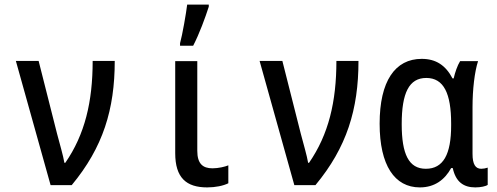

<svg xmlns="http://www.w3.org/2000/svg" viewBox="-20 -805 2160 835"><path d="M200 0H292C428 -164 479 -329 479 -540H383C383 -362 349 -220 264 -97H260C255 -128 240 -178 228 -224L148 -540H49Z M763 -617V-606H820C847 -658 873 -729 888 -776V-785H794C790 -750 773 -652 763 -617ZM881 10C917 10 951 3 973 -8V-86C959 -80 930 -73 904 -73C862 -73 838 -93 838 -149V-539H742V-139C742 -32 790 10 881 10Z M1260 0H1352C1488 -164 1539 -329 1539 -540H1443C1443 -362 1409 -220 1324 -97H1320C1315 -128 1300 -178 1288 -224L1208 -540H1109Z M1806 10C1870 10 1914 -23 1942 -74H1949C1962 -14 1996 10 2047 10C2071 10 2093 5 2101 -1V-76C2093 -73 2082 -71 2073 -71C2048 -71 2035 -90 2035 -136V-339C2035 -416 2044 -493 2059 -539H1981C1969 -520 1959 -490 1953 -464H1948C1918 -521 1876 -549 1814 -549C1698 -549 1631 -452 1631 -267C1631 -86 1696 10 1806 10ZM1832 -71C1758 -71 1727 -134 1727 -265C1727 -401 1759 -466 1834 -466C1910 -466 1942 -398 1942 -268V-259C1942 -134 1908 -71 1832 -71Z"/></svg>

Font: Noto Sans Mono Condensed Medium
Style: Regular
Weight: 500
Width: 3
Designer: Monotype Design Team
Foundry: Monotype Imaging Inc.
Version: Version 2.014